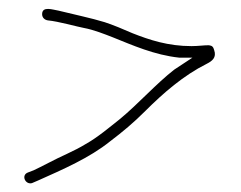

<svg xmlns="http://www.w3.org/2000/svg" viewBox="-20 -439 543 433"><path d="M43 -50C27 -44 37 -22 52 -26L66 -32C122 -57 182 -83 228 -120C257 -142 281 -162 308 -189C348 -229 394 -269 446 -295C458 -301 469 -309 463 -326C461 -333 459 -336 451 -337C439 -337 427 -335 412 -335C359 -335 317 -349 279 -364C261 -372 232 -384 216 -389C187 -398 144 -407 112 -415C99 -417 75 -426 75 -407C75 -399 81 -394 88 -393C111 -391 157 -378 169 -376C191 -372 216 -362 234 -355C279 -337 328 -315 384 -309H414L373 -282C333 -251 291 -204 251 -171C227 -152 200 -129 173 -114C147 -98 116 -86 90 -72C76 -65 65 -59 56 -55ZM373 -282Z"/></svg>

Font: Stray Cat
Style: Lt
Weight: 300
Version: Version 1.0